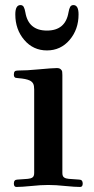

<svg xmlns="http://www.w3.org/2000/svg" viewBox="-20 -739 375 765"><path d="M41 -681.6Q41 -718.8 61.5 -718.8Q70.3 -718.8 74.5 -711.4Q78.6 -704.1 81.1 -689.5Q93.3 -617.2 167 -617.2Q240.7 -617.2 252.9 -689.5Q255.4 -704.1 259.5 -711.4Q263.7 -718.8 272.5 -718.8Q293 -718.8 293 -681.6Q293 -621.6 257.3 -579.8Q221.7 -538.1 167 -538.1Q112.3 -538.1 76.7 -579.8Q41 -621.6 41 -681.6ZM35.2 -7.8Q35.2 -22.9 48.8 -23.4L90.8 -26.4Q102.5 -27.3 109.4 -32Q116.2 -36.6 116.2 -49.8V-382.8Q116.2 -397.9 112.3 -405.5Q108.4 -413.1 99.1 -418Q84.5 -425.3 51.8 -427.7Q44.9 -428.2 42.2 -429Q39.6 -429.7 37.4 -432.6Q35.2 -435.5 35.2 -441.9Q35.2 -450.7 38.6 -454.3Q42 -458 51.3 -458Q86.4 -458 131.3 -462.4Q189.5 -467.8 206.5 -467.8Q216.8 -467.8 221.9 -463.1Q227.1 -458.5 227.8 -453.6Q228.5 -448.7 228.5 -439.9V-49.8Q228.5 -36.6 235.4 -32Q242.2 -27.3 253.9 -26.4L295.9 -23.4Q309.6 -22.9 309.6 -7.8Q309.6 5.9 299.3 5.9Q279.3 5.9 239.3 2Q202.6 -2 172.4 -2Q142.1 -2 105.5 2Q65.4 5.9 45.4 5.9Q35.2 5.9 35.2 -7.8Z"/></svg>

Font: Monomachus
Style: Medium
Weight: 500
Designer: Alexey Kryukov
Version: Version 1.0